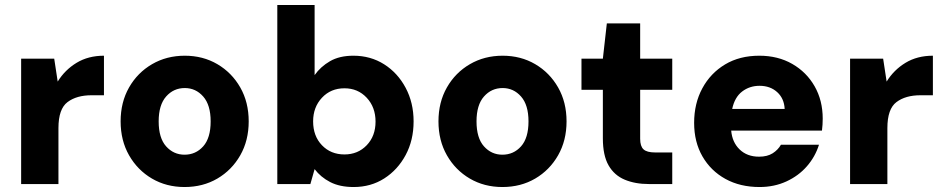

<svg xmlns="http://www.w3.org/2000/svg" viewBox="-20 -740 3793 772"><path d="M65 0V-504H198L212 -412Q241 -459 288 -487.5Q335 -516 398 -516V-357H348Q288 -357 251.5 -329.5Q215 -302 215 -225V0Z M722 12Q649 12 591 -22Q533 -56 499 -115.5Q465 -175 465 -252Q465 -329 499 -388.5Q533 -448 591.5 -482Q650 -516 723 -516Q796 -516 854 -482Q912 -448 946 -388.5Q980 -329 980 -252Q980 -175 946 -115.5Q912 -56 854 -22Q796 12 722 12ZM722 -118Q767 -118 797 -151.5Q827 -185 827 -252Q827 -318 797 -352Q767 -386 723 -386Q678 -386 648 -352Q618 -318 618 -252Q618 -185 648 -151.5Q678 -118 722 -118Z M1402 12Q1346 12 1307.5 -8Q1269 -28 1245 -60L1228 0H1095V-720H1245V-438Q1269 -472 1307 -494Q1345 -516 1401 -516Q1470 -516 1524.5 -481.5Q1579 -447 1611 -387Q1643 -327 1643 -252Q1643 -176 1611 -116.5Q1579 -57 1525 -22.5Q1471 12 1402 12ZM1365 -119Q1419 -119 1454.5 -156Q1490 -193 1490 -251Q1490 -309 1454.5 -347Q1419 -385 1365 -385Q1310 -385 1274.5 -347Q1239 -309 1239 -252Q1239 -193 1274.5 -156Q1310 -119 1365 -119Z M2000 12Q1927 12 1869 -22Q1811 -56 1777 -115.5Q1743 -175 1743 -252Q1743 -329 1777 -388.5Q1811 -448 1869.5 -482Q1928 -516 2001 -516Q2074 -516 2132 -482Q2190 -448 2224 -388.5Q2258 -329 2258 -252Q2258 -175 2224 -115.5Q2190 -56 2132 -22Q2074 12 2000 12ZM2000 -118Q2045 -118 2075 -151.5Q2105 -185 2105 -252Q2105 -318 2075 -352Q2045 -386 2001 -386Q1956 -386 1926 -352Q1896 -318 1896 -252Q1896 -185 1926 -151.5Q1956 -118 2000 -118Z M2589 0Q2534 0 2492 -17.5Q2450 -35 2427 -75Q2404 -115 2404 -184V-379H2318V-504H2404L2420 -646H2554V-504H2683V-379H2554V-182Q2554 -152 2567.5 -139.5Q2581 -127 2614 -127H2683V0Z M3034 12Q2956 12 2897 -20.5Q2838 -53 2804.5 -111Q2771 -169 2771 -246Q2771 -324 2804 -385Q2837 -446 2895.5 -481Q2954 -516 3033 -516Q3108 -516 3165.5 -483Q3223 -450 3255.5 -393Q3288 -336 3288 -263Q3288 -239 3285 -215H2920Q2924 -168 2954 -139Q2984 -110 3032 -110Q3065 -110 3086.5 -123.5Q3108 -137 3120 -158H3273Q3258 -110 3224.5 -71.5Q3191 -33 3142 -10.5Q3093 12 3034 12ZM3034 -395Q2994 -395 2964 -372Q2934 -349 2924 -302H3135Q3133 -344 3105 -369.5Q3077 -395 3034 -395Z M3398 0V-504H3531L3545 -412Q3574 -459 3621 -487.5Q3668 -516 3731 -516V-357H3681Q3621 -357 3584.5 -329.5Q3548 -302 3548 -225V0Z"/></svg>

Font: DM Sans Black
Style: Regular
Weight: 900
Designer: Colophon Foundry, Jonny Pinhorn
Foundry: Colophon Foundry
Version: Version 4.004; ttfautohint (v1.8.4.7-5d5b)